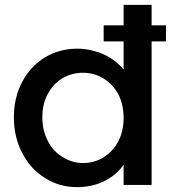

<svg xmlns="http://www.w3.org/2000/svg" viewBox="-20 -760 718 789"><path d="M662 -656C662 -656 603 -656 603 -656C603 -656 603 -740 603 -740C603 -740 488 -740 488 -740C488 -740 488 -656 488 -656C488 -656 406 -656 406 -656C406 -656 406 -590 406 -590C406 -590 488 -590 488 -590C488 -590 488 -474 488 -474C488 -474 488 -474 488 -474C467 -500 440 -521 405 -537C370 -552 334 -560 298 -560C298 -560 298 -560 298 -560C249 -560 205 -548 166 -525C126 -501 95 -468 72 -425C49 -382 37 -333 37 -278C37 -278 37 -278 37 -278C37 -223 49 -173 72 -130C95 -86 126 -52 166 -28C205 -3 249 9 297 9C297 9 297 9 297 9C340 9 378 0 411 -17C444 -34 469 -56 488 -83C488 -83 488 0 488 0C488 0 603 0 603 0C603 0 603 -590 603 -590C603 -590 662 -590 662 -590C662 -590 662 -656 662 -656ZM321 -90C321 -90 321 -90 321 -90C292 -90 265 -98 240 -113C214 -128 193 -149 178 -178C162 -207 154 -240 154 -278C154 -278 154 -278 154 -278C154 -316 162 -349 178 -377C193 -404 214 -425 239 -440C264 -454 292 -461 321 -461C321 -461 321 -461 321 -461C350 -461 378 -454 403 -439C428 -424 449 -403 465 -375C480 -347 488 -314 488 -276C488 -276 488 -276 488 -276C488 -238 480 -205 465 -177C449 -148 428 -127 403 -112C378 -97 350 -90 321 -90Z"/></svg>

Font: Girnar Poppins
Style: Medium
Weight: 500
Designer: Ninad Kale (Devanagari), Jonny Pinhorn (Latin)
Foundry: Indian Type Foundry
Version: ""